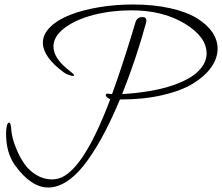

<svg xmlns="http://www.w3.org/2000/svg" viewBox="-20 -676 989 855"><path d="M459 -259Q462 -259 468.5 -258Q475 -257 479 -257Q501 -317 522.5 -382.5Q544 -448 562 -507Q580 -566 584 -579Q592 -600 614 -600Q632 -600 632 -584Q632 -582 631.5 -580.5Q631 -579 631 -577Q588 -418 524 -257Q590 -261 645.5 -270.5Q701 -280 742 -293.5Q783 -307 813.5 -323.5Q844 -340 863 -359Q882 -378 891 -397.5Q900 -417 900 -438Q900 -512 802.5 -571Q705 -630 565 -630Q476 -630 396.5 -609.5Q317 -589 267.5 -551.5Q218 -514 218 -469Q218 -415 292 -359Q310 -345 310 -341Q310 -338 305 -338Q298 -338 284.5 -343Q271 -348 265 -353Q171 -422 171 -486Q171 -524 204.5 -556.5Q238 -589 294 -610.5Q350 -632 422 -644Q494 -656 572 -656Q664 -656 737.5 -639.5Q811 -623 856.5 -595Q902 -567 925.5 -532.5Q949 -498 949 -459Q949 -417 921 -377Q893 -337 840.5 -304.5Q788 -272 704 -252.5Q620 -233 518 -233Q516 -233 514 -233Q481 -154 447 -88.5Q413 -23 372 35.5Q331 94 285.5 126.5Q240 159 195 159Q118 159 46 59Q7 4 7 -82Q7 -101 10.5 -115.5Q14 -130 20 -130Q28 -130 30 -102Q30 -88 36 -63Q42 -38 56 -5.5Q70 27 90 55.5Q110 84 142.5 103.5Q175 123 212 123Q219 123 225 122Q341 111 471 -234Q463 -237 457 -242.5Q451 -248 451 -253Q451 -259 459 -259Z"/></svg>

Font: Bilbo Swash Caps
Style: Regular
Weight: 400
Designer: Robert E. Leuschke
Foundry: Robert E. Leuschke
Version: Version 1.002